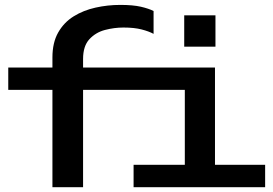

<svg xmlns="http://www.w3.org/2000/svg" viewBox="-20 -782 1140 802"><path d="M199 0V-406.5H14.5V-500H199V-542Q199 -604 223 -646.2Q247 -688.5 287.8 -713.8Q328.5 -739 379 -750.2Q429.5 -761.5 482.5 -761.5Q535.5 -761.5 568.8 -753.8Q602 -746 621.5 -736V-640.5Q602.5 -651 571.5 -659Q540.5 -667 495.5 -667Q457 -667 418.2 -656.8Q379.5 -646.5 353.2 -618Q327 -589.5 327 -535.5V-500H878V-93.5H1087.5V0H538V-93.5H752V-406.5H327V0ZM749.5 -718H880V-587H749.5Z"/></svg>

Font: Trispace SemiExpanded Medium
Style: Regular
Weight: 500
Width: 6
Designer: Tyler Finck
Foundry: Etcetera Type Company
Version: Version 1.210; ttfautohint (v1.8.3)